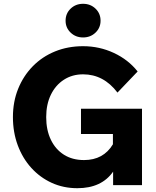

<svg xmlns="http://www.w3.org/2000/svg" viewBox="-20 -974 821 1010"><path d="M727 0H575V-71Q514 16 387 16Q314 16 252.5 -12Q191 -40 145 -90.5Q99 -141 73.5 -209.5Q48 -278 48 -358Q48 -439 75.5 -507Q103 -575 152.5 -625.5Q202 -676 269.5 -703.5Q337 -731 417 -731Q503 -731 579 -695.5Q655 -660 704 -598L598 -487Q525 -583 417 -583Q360 -583 316 -554.5Q272 -526 247.5 -475.5Q223 -425 223 -358Q223 -290 247.5 -239Q272 -188 316.5 -160Q361 -132 422 -132Q524 -132 574 -215V-269H406V-402H727ZM417 -777Q378 -777 351.5 -802.5Q325 -828 325 -865Q325 -903 351.5 -928.5Q378 -954 417 -954Q456 -954 482.5 -928.5Q509 -903 509 -865Q509 -828 482.5 -802.5Q456 -777 417 -777Z"/></svg>

Font: Wix Madefor Text ExtraBold
Style: Regular
Weight: 800
Designer: Dalton Maag Ltd
Foundry: Dalton Maag Ltd
Version: Version 3.100